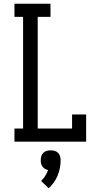

<svg xmlns="http://www.w3.org/2000/svg" viewBox="-20 -755 540 1023"><path d="M57 0V-70H103V-665H57V-735H249V-665H181V-70H364V-145H439V0ZM239 248 199 209Q212 197 221 182Q230 167 236 151Q227 149 219.5 144.5Q212 140 206.5 132.5Q201 125 199 116.5Q197 108 197 99Q197 88 200 77.5Q203 67 210.5 59.5Q218 52 228.5 49Q239 46 250 46Q261 46 271.5 49Q282 52 289.5 59.5Q297 67 300 77.5Q303 88 303 99Q303 120 299 140.5Q295 161 287 180.5Q279 200 267 217Q255 234 239 248Z"/></svg>

Font: Iosevka Gothic
Style: Regular
Weight: 400
Monospace: yes
Designer: Belleve Invis
Foundry: Belleve Invis
Version: Version 15.5.1; ttfautohint (v1.8.4)